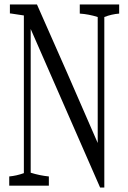

<svg xmlns="http://www.w3.org/2000/svg" viewBox="-20 -824 569 852"><path d="M508.8 -804.2Q508.8 -788.6 508.8 -763.7Q475.6 -761.2 442.9 -748.5Q442.9 -370.1 442.9 8.3Q442.9 8.3 424.3 8.3Q270 -343.3 116.2 -695.3Q116.2 -376.5 116.2 -57.6Q156.7 -44.9 196.8 -41Q196.8 -16.1 196.8 0Q196.8 0 21 0Q21 -16.1 21 -41Q53.2 -43.9 85.9 -55.7Q85.9 -405.8 85.9 -755.4Q85.9 -755.4 27.8 -764.2Q25.9 -764.2 23.9 -764.2Q23.9 -789.1 23.9 -804.2Q23.9 -804.2 144 -804.2Q278.3 -502 413.6 -189.5Q413.6 -473.6 413.6 -748.5Q373.5 -761.2 334 -763.7Q334 -788.6 334 -804.2Q334 -804.2 508.8 -804.2Z"/></svg>

Font: Scarab Serif
Style: Light
Weight: 300
Designer: John Roberts
Foundry: Scarab
Version: 1.0